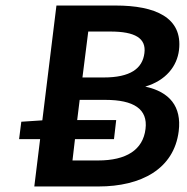

<svg xmlns="http://www.w3.org/2000/svg" viewBox="-20 -674 676 694"><path d="M251 -171H392L400 -240H259L268 -313H361C463 -313 515 -280 506 -208C497 -132 436 -94 335 -94H242ZM379 -560C468 -560 509 -536 502 -482C495 -426 451 -394 355 -394H278L299 -560ZM627 -493C641 -611 541 -654 398 -654H184L133 -239L57 -234L49 -171H125L104 0H336C490 0 609 -63 626 -200C637 -289 593 -342 505 -361C580 -383 620 -435 627 -493Z"/></svg>

Font: Falling Sky
Style: MedObl
Weight: 500
Designer: Paul D. Hunt
Foundry: Adobe Systems Incorporated
Version: Version 1.02